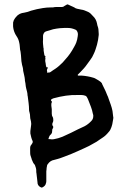

<svg xmlns="http://www.w3.org/2000/svg" viewBox="-20 -721 579 879"><path d="M174 137Q169 139 166 136Q155 131 152 119V117Q151 108 150 99Q149 90 148 82Q148 80 147.5 77.5Q147 75 147 73Q146 70 146 67Q146 64 146 61Q146 53 144 47Q142 41 140 35Q138 31 136 30Q132 25 130 19.5Q128 14 125 8V7Q120 -7 119 -11.5Q118 -16 118 -30V-43Q118 -53 124 -59Q125 -61 126.5 -63Q128 -65 129 -67Q131 -73 129 -76Q125 -84 123 -92.5Q121 -101 119 -110V-121Q120 -127 120.5 -132.5Q121 -138 122 -144Q124 -153 122 -164Q120 -170 120 -173Q119 -176 118.5 -179Q118 -182 118 -185Q118 -197 115 -207Q113 -213 113 -217Q113 -233 111 -248.5Q109 -264 107 -280Q107 -282 106.5 -282.5Q106 -283 106 -284Q106 -292 104 -300.5Q102 -309 100 -316Q99 -318 99 -321Q99 -324 98 -326Q97 -333 96.5 -339Q96 -345 94 -352V-356Q93 -367 90.5 -377Q88 -387 86 -397Q86 -401 85.5 -405Q85 -409 84 -413L81 -424Q80 -428 79.5 -432.5Q79 -437 78 -441Q77 -448 77 -454.5Q77 -461 76 -468Q75 -475 74.5 -481Q74 -487 72 -493Q71 -501 70.5 -509.5Q70 -518 68 -526Q65 -542 56 -555Q37 -583 40 -618Q42 -629 49 -638Q50 -640 54 -644Q61 -653 70.5 -657.5Q80 -662 91 -663Q108 -666 122 -672Q149 -680 176 -684Q194 -687 212 -687H222Q230 -689 238.5 -689Q247 -689 255 -689H264Q270 -689 274 -693L286 -700Q289 -702 292 -700Q295 -698 298.5 -697Q302 -696 305 -694Q310 -692 314 -690Q318 -688 322 -686Q324 -684 327 -683Q330 -682 333 -681L352 -677Q360 -676 366.5 -673.5Q373 -671 380 -668Q388 -665 394 -659.5Q400 -654 406 -647Q420 -634 424 -614Q425 -606 429 -595Q431 -588 431 -581Q431 -574 432 -566Q432 -566 432 -561Q431 -550 429 -538.5Q427 -527 424 -516Q421 -506 417.5 -495Q414 -484 409 -474Q403 -459 392 -445Q385 -436 378.5 -426.5Q372 -417 364 -408Q360 -404 356 -399.5Q352 -395 348 -391L336 -379V-377Q336 -375 338 -375H353Q367 -374 381 -371.5Q395 -369 408 -365Q411 -364 413.5 -363Q416 -362 419 -360L431 -353Q437 -349 442 -345Q447 -341 449 -333Q451 -328 454 -323Q459 -314 463 -304.5Q467 -295 471 -285Q473 -281 474.5 -277.5Q476 -274 477 -270Q482 -256 487 -242Q492 -228 495 -213L498 -188Q500 -182 498 -175Q497 -169 496 -163.5Q495 -158 494 -152Q491 -139 485 -127Q482 -121 477 -116Q464 -100 450 -91Q443 -87 436.5 -82Q430 -77 422 -72Q407 -63 388 -53Q383 -51 377.5 -48Q372 -45 367 -43Q351 -36 336 -29Q321 -22 306 -16Q290 -10 275 -4Q260 2 243 7Q239 8 235.5 9Q232 10 228 11Q210 14 199 30Q195 34 195 40Q194 44 193.5 47.5Q193 51 193 55Q192 58 192 63V98Q192 103 192 108.5Q192 114 190 119Q188 130 174 137ZM197 -388Q198 -387 198 -387.5Q198 -388 199 -388Q200 -389 200.5 -389Q201 -389 201 -389Q206 -388 211 -391Q216 -395 221.5 -398.5Q227 -402 233 -406Q242 -412 250.5 -419.5Q259 -427 267 -435Q279 -448 290 -461.5Q301 -475 310 -490Q315 -499 320 -507.5Q325 -516 329 -526Q334 -539 336 -556Q338 -566 335 -574Q332 -582 326 -585Q308 -593 292 -593Q282 -593 273 -593Q264 -593 255 -592Q247 -591 239 -590Q231 -589 223 -587Q216 -585 208.5 -582.5Q201 -580 193 -578Q182 -575 179 -565Q177 -562 177 -556V-540Q176 -530 177 -520Q178 -510 179 -500L180 -499Q179 -492 180.5 -485Q182 -478 183 -470Q183 -467 186 -465Q190 -463 187 -457Q187 -457 186.5 -456.5Q186 -456 187 -455Q189 -454 188 -451.5Q187 -449 187 -447Q187 -439 188 -436Q189 -434 189 -431Q189 -427 190 -422.5Q191 -418 192 -414Q192 -412 194 -413Q195 -414 197 -414Q198 -414 198 -411V-408Q193 -401 196 -393V-389Q197 -389 197 -388.5Q197 -388 197 -388ZM215 -83Q218 -83 221 -83Q224 -83 228 -84Q246 -87 266 -95L305 -113Q321 -121 336 -128.5Q351 -136 367 -143Q384 -152 398 -167Q407 -176 407 -189V-194Q406 -196 406 -197.5Q406 -199 405 -201Q402 -217 396.5 -231.5Q391 -246 385 -261Q384 -265 382 -268.5Q380 -272 378 -276Q375 -282 370 -283Q361 -286 353 -286H337Q310 -287 282 -283Q254 -279 225 -271L218 -268Q217 -267 216.5 -267Q216 -267 215 -266Q212 -263 214 -260L216 -258Q219 -255 217 -252Q215 -249 215 -244Q215 -240 215 -236.5Q215 -233 216 -229Q217 -225 217 -221Q217 -217 217 -213V-201Q217 -191 221 -186Q223 -182 223.5 -178Q224 -174 224 -170Q224 -165 221 -159Q218 -154 220 -147Q221 -145 223 -143Q225 -136 221 -132Q218 -127 219 -123Q219 -117 218 -114Q217 -112 215.5 -109Q214 -106 211 -104Q206 -100 204 -92Q202 -88 202 -85.5Q202 -83 209 -84Q211 -84 212.5 -83.5Q214 -83 215 -83Z"/></svg>

Font: Lacquer
Style: Regular
Weight: 400
Designer: Eli Block, Niki Polyocan
Version: Version 1.100